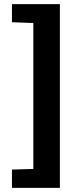

<svg xmlns="http://www.w3.org/2000/svg" viewBox="-20 -763 376 933"><path d="M38 150V61L142 58V-651L38 -655V-743H271V150Z"/></svg>

Font: Saira SemiCondensed
Style: Bold
Weight: 700
Width: 4
Designer: Hector Gatti with collaboration of the Omnibus-Type team
Foundry: Omnibus-Type
Version: Version 1.101